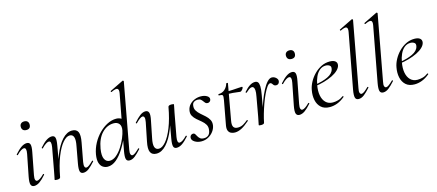

<svg xmlns="http://www.w3.org/2000/svg" viewBox="-53 -1251 4070 1789"><g transform="rotate(-15 1982.5 -356.5)"><path d="M109.2 9Q85 9 77 -12Q69 -33 79.8 -89L120.8 -297Q132.4 -355.6 104.2 -355.6Q92.6 -355.6 74.5 -344Q56.4 -332.4 35.2 -310Q32 -306 27.6 -310.5Q23.2 -315 27 -318.2Q61.4 -357.2 89.2 -376.1Q117 -395 142.6 -395Q168.2 -395 175 -373.3Q181.8 -351.6 171.4 -299.4L131 -89Q125.2 -58.6 130.2 -44.7Q135.2 -30.8 147.2 -30.8Q158.2 -30.8 176 -42.4Q193.8 -54 214.6 -75.4Q218.6 -79.4 222.6 -75Q226.6 -70.6 222.6 -67.4Q190 -29.6 162.6 -10.3Q135.2 9 109.2 9ZM172.2 -513.4Q151.8 -513.4 140.3 -524.4Q128.8 -535.4 128.8 -556.2Q128.8 -574.6 140.3 -585.6Q151.8 -596.6 172.2 -596.6Q192.6 -596.6 203.5 -585.6Q214.4 -574.6 214.4 -556.2Q214.4 -513.4 172.2 -513.4Z M583.6 9Q557.8 9 551.5 -13.2Q545.2 -35.4 555 -89L584 -248Q606.8 -360.4 547.4 -360.4Q515.4 -360.4 480 -319.2Q444.6 -278 413.2 -198.9Q381.8 -119.8 361.4 -7.2L349 -8.2Q369.8 -124.8 404.7 -212.9Q439.6 -301 485.1 -350Q530.6 -399 580 -399Q622.8 -399 637.4 -368.2Q652 -337.4 638.4 -267L605.4 -89Q600.4 -58.6 605.3 -44.7Q610.2 -30.8 622.4 -30.8Q633.4 -30.8 650.4 -43.6Q667.4 -56.4 688.2 -77Q691.2 -81 695.6 -77Q700 -73 696.2 -69Q663.6 -32 637 -11.5Q610.4 9 583.6 9ZM329.4 8Q315.2 8 310.6 6.3Q306 4.6 306 1.6Q306 -1.6 311.5 -24.8Q317 -48 321 -74L362 -297Q371.8 -355.6 345.4 -355.6Q333.8 -355.6 315.7 -344Q297.6 -332.4 276.2 -310Q273.2 -306 268.8 -310.5Q264.4 -315 268.2 -318.2Q301.8 -357.2 330.4 -376.1Q359 -395 384.6 -395Q409.4 -395 415.8 -373.3Q422.2 -351.6 412.6 -299.4L361.4 -7.2Q358.8 8 329.4 8Z M816.8 13Q792.4 13 771.4 -0.5Q750.4 -14 740.6 -44.5Q730.8 -75 739 -126Q749 -181.6 775.4 -230.6Q801.8 -279.6 839.6 -317.7Q877.4 -355.8 920.4 -377.4Q963.4 -399 1006.8 -399Q1035 -399 1058.9 -383.4Q1082.8 -367.8 1086.4 -332L1044.4 -246Q1013.8 -171 977.5 -112.5Q941.2 -54 900.9 -20.5Q860.6 13 816.8 13ZM849.2 -35.4Q882 -35.4 913.1 -61.3Q944.2 -87.2 969.5 -126.5Q994.8 -165.8 1012 -207.1Q1029.2 -248.4 1034.8 -278.4Q1042.8 -320.2 1024.5 -342.3Q1006.2 -364.4 971 -363.6Q908 -362.8 859.3 -312.3Q810.6 -261.8 794.2 -166.4Q783.4 -100 799.6 -67.7Q815.8 -35.4 849.2 -35.4ZM1028.4 9Q1002.4 9 996.2 -13.2Q990 -35.4 999.6 -89L1099.6 -619.4Q1106 -654.6 1091.1 -663.8Q1076.2 -673 1030.4 -650.6Q1026.4 -648.8 1024.4 -654.8Q1022.4 -660.8 1026.4 -661.8L1155.8 -725Q1159.2 -727 1163.2 -723Q1167.2 -719 1166.2 -717L1050.2 -89Q1044.4 -58.6 1049.7 -44.7Q1055 -30.8 1067 -30.8Q1078 -30.8 1095 -43.6Q1112 -56.4 1132.8 -77Q1136 -81 1140.4 -77Q1144.8 -73 1140.8 -69Q1107.4 -32 1081.2 -11.5Q1055 9 1028.4 9Z M1287.8 13Q1245 13 1229.9 -18.3Q1214.8 -49.6 1229.4 -119L1265.2 -297Q1271 -327.6 1266.1 -341.4Q1261.2 -355.2 1249 -355.2Q1238.2 -355.2 1221.2 -342.8Q1204.2 -330.4 1183.4 -309Q1179.4 -305 1175.4 -309Q1171.4 -313 1175.4 -317Q1208.2 -355 1235 -375Q1261.8 -395 1287.6 -395Q1312 -395 1319.7 -373.2Q1327.4 -351.4 1315.6 -297L1283.8 -138Q1271.4 -80.4 1281 -53Q1290.6 -25.6 1320.4 -25.6Q1352.6 -25.6 1387.9 -66.8Q1423.2 -108 1454.6 -187.1Q1486 -266.2 1506.4 -378.8L1518.8 -377.8Q1499 -261.4 1463.6 -173.2Q1428.2 -85 1383.2 -36Q1338.2 13 1287.8 13ZM1483.2 9Q1458.4 9 1452.1 -12.7Q1445.8 -34.4 1455.2 -86.6L1506.4 -378.8Q1509 -394 1538.4 -394Q1552.8 -394 1557.3 -392.2Q1561.8 -390.4 1561.8 -387.6Q1561.8 -384.4 1556.8 -361.2Q1551.8 -338 1546.8 -312L1505.8 -89Q1496 -30.4 1522.4 -30.4Q1534 -30.4 1552.1 -42Q1570.2 -53.6 1591.6 -76Q1594.6 -80 1599 -75.5Q1603.4 -71 1599.6 -67.8Q1565.2 -28.8 1537.5 -9.9Q1509.8 9 1483.2 9Z M1721.8 11Q1684 11 1655.8 -7.2Q1627.6 -25.4 1631.6 -51.4Q1633.8 -65 1642.8 -71.9Q1651.8 -78.8 1662.2 -78.8Q1675 -78.8 1681.6 -68.4Q1688.2 -58 1695.2 -44.9Q1702.2 -31.8 1715 -21.4Q1727.8 -11 1752.2 -11Q1779 -11 1795.4 -26.2Q1811.8 -41.4 1815.6 -71.8Q1820.4 -103 1807.1 -125.5Q1793.8 -148 1771.5 -166.1Q1749.2 -184.2 1727.8 -202.8Q1706.4 -221.4 1693.8 -244.1Q1681.2 -266.8 1687.2 -298.2Q1693 -329.4 1713.4 -351.3Q1733.8 -373.2 1762.2 -384.6Q1790.6 -396 1820.2 -396Q1856 -396 1879.8 -381.6Q1903.6 -367.2 1900.6 -346.4Q1898.4 -332 1888.8 -325.5Q1879.2 -319 1870 -319Q1855.6 -319 1847.6 -327.2Q1839.6 -335.4 1832.5 -346.3Q1825.4 -357.2 1814.8 -365.4Q1804.2 -373.6 1783.6 -373.6Q1764.8 -373.6 1750 -364Q1735.2 -354.4 1732.4 -333.8Q1727.4 -304.2 1740.7 -282.2Q1754 -260.2 1776 -241.3Q1798 -222.4 1819.8 -202.8Q1841.6 -183.2 1854.4 -159.2Q1867.2 -135.2 1862 -103.2Q1857.2 -74.2 1837.4 -47.8Q1817.6 -21.4 1787.7 -5.2Q1757.8 11 1721.8 11Z M2044.2 12Q2025 12 2007.6 4.4Q1990.2 -3.2 1981.8 -21.8Q1973.4 -40.4 1979 -73.2L2022 -306Q2028.8 -343 2023.2 -351.8Q2017.6 -360.6 1988 -360.6Q1984 -360.6 1984.9 -367Q1985.8 -373.4 1988.8 -373.4Q2024 -373.4 2048.9 -395.6Q2073.8 -417.8 2082.2 -450.2Q2082.6 -453.4 2091.2 -453.1Q2099.8 -452.8 2098.8 -449.6L2036.8 -103.8Q2029.2 -63.2 2040.4 -44.3Q2051.6 -25.4 2082.6 -25.4Q2112.2 -25.4 2135.1 -38.8Q2158 -52.2 2179.4 -70.4Q2181.4 -72.4 2185.5 -68.4Q2189.6 -64.4 2187.4 -62.2Q2142.2 -22.2 2108.3 -5.1Q2074.4 12 2044.2 12ZM2188.2 -341.8Q2185.6 -341.8 2165.9 -344.4Q2146.2 -347 2119.7 -349.6Q2093.2 -352.2 2068.4 -352.2L2070.4 -375.6Q2095.6 -375.6 2126 -377.6Q2156.4 -379.6 2181.4 -381.2Q2206.4 -382.8 2213.4 -382.8Q2217.6 -382.8 2219.5 -380.4Q2221.4 -378 2220.4 -374Q2218.6 -366 2208.5 -353.9Q2198.4 -341.8 2188.2 -341.8Z M2328.6 -7.2 2318.6 -8.2Q2327 -53.2 2341.6 -105.7Q2356.2 -158.2 2375.3 -209.2Q2394.4 -260.2 2416.2 -302.3Q2438 -344.4 2461.2 -369.7Q2484.4 -395 2507 -395Q2520.6 -395 2534 -387.7Q2547.4 -380.4 2555.6 -368Q2563.8 -355.6 2560.8 -341Q2558.2 -328 2549.8 -320.8Q2541.4 -313.6 2528.8 -313.6Q2513.8 -313.6 2506.4 -321.9Q2499 -330.2 2493.5 -338.5Q2488 -346.8 2477.8 -346.8Q2463.6 -346.8 2446.8 -323.3Q2430 -299.8 2411.9 -261.6Q2393.8 -223.4 2377.5 -177.9Q2361.2 -132.4 2348.3 -87.4Q2335.4 -42.4 2328.6 -7.2ZM2297.4 8Q2283.2 8 2279 6.3Q2274.8 4.6 2274.8 1.6Q2274.8 -1.6 2280.4 -26.4Q2286 -51.2 2290 -74L2323 -258.6Q2330.8 -298.8 2329 -319.3Q2327.2 -339.8 2320.3 -347.7Q2313.4 -355.6 2304.6 -355.6Q2290.8 -355.6 2274.7 -344Q2258.6 -332.4 2244.4 -318.8Q2242 -316.4 2238 -320.1Q2234 -323.8 2236.4 -327Q2266 -361.2 2292.2 -378.1Q2318.4 -395 2344 -395Q2362 -395 2371.8 -383.4Q2381.6 -371.8 2382.9 -342.8Q2384.2 -313.8 2374.4 -261L2328.6 -7.2Q2326.4 8 2297.4 8Z M2667.2 9Q2643 9 2635 -12Q2627 -33 2637.8 -89L2678.8 -297Q2690.4 -355.6 2662.2 -355.6Q2650.6 -355.6 2632.5 -344Q2614.4 -332.4 2593.2 -310Q2590 -306 2585.6 -310.5Q2581.2 -315 2585 -318.2Q2619.4 -357.2 2647.2 -376.1Q2675 -395 2700.6 -395Q2726.2 -395 2733 -373.3Q2739.8 -351.6 2729.4 -299.4L2689 -89Q2683.2 -58.6 2688.2 -44.7Q2693.2 -30.8 2705.2 -30.8Q2716.2 -30.8 2734 -42.4Q2751.8 -54 2772.6 -75.4Q2776.6 -79.4 2780.6 -75Q2784.6 -70.6 2780.6 -67.4Q2748 -29.6 2720.6 -10.3Q2693.2 9 2667.2 9ZM2730.2 -513.4Q2709.8 -513.4 2698.3 -524.4Q2686.8 -535.4 2686.8 -556.2Q2686.8 -574.6 2698.3 -585.6Q2709.8 -596.6 2730.2 -596.6Q2750.6 -596.6 2761.5 -585.6Q2772.4 -574.6 2772.4 -556.2Q2772.4 -513.4 2730.2 -513.4Z M2960.2 12Q2907 12 2876.5 -15.8Q2846 -43.6 2836.5 -88.6Q2827 -133.6 2836.8 -185Q2843.2 -222.4 2863.8 -260.5Q2884.4 -298.6 2915.2 -329.9Q2946 -361.2 2984.2 -380.1Q3022.4 -399 3065.4 -399Q3101.6 -399 3119.3 -384.6Q3137 -370.2 3132.6 -345Q3128 -321.4 3105.2 -299.4Q3082.4 -277.4 3046.1 -259.6Q3009.8 -241.8 2965.3 -229.1Q2920.8 -216.4 2873.2 -210.6L2875.2 -223.6Q2951.8 -234.6 3004.2 -259.3Q3056.6 -284 3066 -324Q3073.2 -350.8 3057.1 -361.4Q3041 -372 3020.6 -372Q2987.2 -372 2961.9 -351.1Q2936.6 -330.2 2920.7 -295.2Q2904.8 -260.2 2897.8 -218Q2887.4 -162.2 2895.6 -118.2Q2903.8 -74.2 2929.8 -48.3Q2955.8 -22.4 2998.4 -22.4Q3022.2 -22.4 3048.3 -29.4Q3074.4 -36.4 3098.8 -55Q3101.6 -57 3105.1 -53Q3108.6 -49 3105.8 -46.2Q3067.8 -14.8 3031.7 -1.4Q2995.6 12 2960.2 12Z M3238.8 9Q3212.8 9 3206.2 -13.2Q3199.6 -35.4 3209.2 -89L3308.4 -619.4Q3314.8 -654.6 3301.1 -663.8Q3287.4 -673 3241.6 -650.6Q3237.6 -648.8 3235.2 -654.8Q3232.8 -660.8 3236.8 -661.8L3366.2 -725Q3370.4 -727 3374.4 -723Q3378.4 -719 3377.4 -717L3261.4 -89Q3254.6 -58.6 3260 -44.7Q3265.4 -30.8 3277.4 -30.8Q3288.4 -30.8 3305.4 -43.6Q3322.4 -56.4 3343.2 -77Q3347.2 -81 3351.2 -77Q3355.2 -73 3351.2 -69Q3318.6 -32 3292 -11.5Q3265.4 9 3238.8 9Z M3475.8 9Q3449.8 9 3443.2 -13.2Q3436.6 -35.4 3446.2 -89L3545.4 -619.4Q3551.8 -654.6 3538.1 -663.8Q3524.4 -673 3478.6 -650.6Q3474.6 -648.8 3472.2 -654.8Q3469.8 -660.8 3473.8 -661.8L3603.2 -725Q3607.4 -727 3611.4 -723Q3615.4 -719 3614.4 -717L3498.4 -89Q3491.6 -58.6 3497 -44.7Q3502.4 -30.8 3514.4 -30.8Q3525.4 -30.8 3542.4 -43.6Q3559.4 -56.4 3580.2 -77Q3584.2 -81 3588.2 -77Q3592.2 -73 3588.2 -69Q3555.6 -32 3529 -11.5Q3502.4 9 3475.8 9Z M3777.2 12Q3724 12 3693.5 -15.8Q3663 -43.6 3653.5 -88.6Q3644 -133.6 3653.8 -185Q3660.2 -222.4 3680.8 -260.5Q3701.4 -298.6 3732.2 -329.9Q3763 -361.2 3801.2 -380.1Q3839.4 -399 3882.4 -399Q3918.6 -399 3936.3 -384.6Q3954 -370.2 3949.6 -345Q3945 -321.4 3922.2 -299.4Q3899.4 -277.4 3863.1 -259.6Q3826.8 -241.8 3782.3 -229.1Q3737.8 -216.4 3690.2 -210.6L3692.2 -223.6Q3768.8 -234.6 3821.2 -259.3Q3873.6 -284 3883 -324Q3890.2 -350.8 3874.1 -361.4Q3858 -372 3837.6 -372Q3804.2 -372 3778.9 -351.1Q3753.6 -330.2 3737.7 -295.2Q3721.8 -260.2 3714.8 -218Q3704.4 -162.2 3712.6 -118.2Q3720.8 -74.2 3746.8 -48.3Q3772.8 -22.4 3815.4 -22.4Q3839.2 -22.4 3865.3 -29.4Q3891.4 -36.4 3915.8 -55Q3918.6 -57 3922.1 -53Q3925.6 -49 3922.8 -46.2Q3884.8 -14.8 3848.7 -1.4Q3812.6 12 3777.2 12Z"/></g></svg>

Font: Cormorant Infant Light
Style: Italic
Weight: 300
Italic angle: -10°
Designer: Christian Thalmann (Catharsis Fonts)
Foundry: Catharsis Fonts
Version: Version 4.001